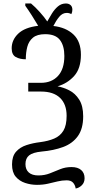

<svg xmlns="http://www.w3.org/2000/svg" viewBox="-20 -870 550 1101"><path d="M414 211Q411 191 399 177.5Q387 164 362 164Q336 164 309.5 170.5Q283 177 254.5 183.5Q226 190 192 190Q157 190 124 179Q91 168 70 143Q49 118 49 73Q49 26 72 0Q95 -26 132 -38Q169 -50 211 -55Q257 -61 291 -75.5Q325 -90 343.5 -120.5Q362 -151 362 -206Q362 -272 324.5 -308.5Q287 -345 215 -345H142V-395H214Q276 -395 312.5 -434.5Q349 -474 349 -549Q349 -608 323.5 -641Q298 -674 239 -674Q193 -674 169 -654Q145 -634 136.5 -601.5Q128 -569 128 -530Q94 -530 70.5 -543Q47 -556 47 -593Q47 -641 84.5 -677Q122 -713 199 -722Q182 -751 161.5 -783Q141 -815 125 -837V-850H158Q182 -830 208 -801Q234 -772 251 -747Q263 -769 278 -793Q293 -817 312.5 -833.5Q332 -850 358 -850Q374 -850 384.5 -841Q395 -832 395 -814Q395 -801 389 -789Q377 -796 363 -796Q338 -796 319.5 -773.5Q301 -751 286 -721Q358 -713 401 -672.5Q444 -632 444 -556Q444 -477 405 -434Q366 -391 310 -375Q343 -369 377 -352Q411 -335 434 -299Q457 -263 457 -203Q457 -132 426.5 -89.5Q396 -47 342 -27Q288 -7 219 -1Q168 4 147 21Q126 38 126 71Q126 102 145 119Q164 136 200 136Q236 136 266 124Q296 112 325.5 100Q355 88 390 88Q426 88 445.5 105Q465 122 465 152Q465 177 449 192.5Q433 208 414 211Z"/></svg>

Font: Noto Serif Condensed
Style: Regular
Weight: 400
Width: 3
Designer: Monotype Design Team
Foundry: Monotype Imaging Inc.
Version: Version 2.013; ttfautohint (v1.8.4.7-5d5b)